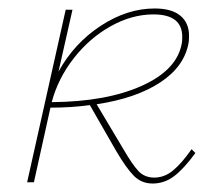

<svg xmlns="http://www.w3.org/2000/svg" viewBox="-20 -430 508 453"><path d="M441 -69Q414 -32 391 -14.5Q368 3 340 3Q314 3 296 -15Q278 -33 254 -74L192 -182Q148 -176 99 -176L60 0H44L135 -407H151L118 -261Q155 -328 217.5 -369Q280 -410 345 -410Q385 -410 405.5 -393Q426 -376 426 -346Q426 -335 425 -329Q415 -273 358 -235.5Q301 -198 208 -184L270 -80Q292 -42 306.5 -26.5Q321 -11 344 -11Q368 -11 388.5 -28Q409 -45 432 -78ZM102 -189Q231 -190 314.5 -227.5Q398 -265 409 -328Q410 -333 410 -343Q410 -396 342 -396Q291 -396 241 -368Q191 -340 154 -292.5Q117 -245 102 -189Z"/></svg>

Font: Ysabeau Thin
Style: Italic
Weight: 200
Italic angle: -12°
Designer: Christian Thalmann (Catharsis Fonts)
Version: Version 0.003